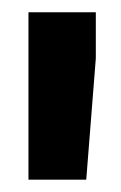

<svg xmlns="http://www.w3.org/2000/svg" viewBox="-20 -770 198 313"><path d="M136.2 -750V-674.8L120.6 -477.1H26.4V-750Z"/></svg>

Font: Vazirmatn RD ExtraBold
Style: Regular
Weight: 800
Designer: Saber Rastikerdar
Foundry: Saber Rastikerdar
Version: Version 32.102